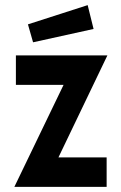

<svg xmlns="http://www.w3.org/2000/svg" viewBox="-20 -729 472 749"><path d="M228 -398H42V-513H399L208 -115H396V0H36ZM89 -634 322 -709 345 -616 109 -564Z"/></svg>

Font: Lineal Medium
Style: Regular
Weight: 600
Designer: Created by Frank Adebiaye with contributions from Anton Moglia & Ariel Martín Pérez
Created by Frank ADEBIAYE with FontF
Foundry: Velvetyne Type Foundry
Version: Version 2.000